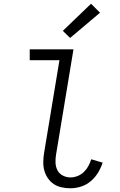

<svg xmlns="http://www.w3.org/2000/svg" viewBox="-20 -999 640 1027"><path d="M357 8Q333 8 309.5 3Q286 -2 267.5 -14.5Q249 -27 236 -46Q223 -65 217 -87Q211 -109 211.5 -133.5Q212 -158 216 -182L298 -677H139V-735H373L280 -173Q276 -151 277 -128.5Q278 -106 287.5 -88Q297 -70 316 -60Q335 -50 357 -50Q376 -50 395 -57.5Q414 -65 428.5 -79Q443 -93 452.5 -110.5Q462 -128 468 -147L529 -129Q520 -101 504.5 -75.5Q489 -50 465.5 -30Q442 -10 413.5 -1Q385 8 357 8ZM355 -796 316 -834 467 -979 515 -931Z"/></svg>

Font: Iosevka Slab Light Extended
Style: Italic
Weight: 300
Width: 7
Italic angle: -9°
Monospace: yes
Designer: Belleve Invis
Foundry: Belleve Invis
Version: Version 11.1.0; ttfautohint (v1.8.3)